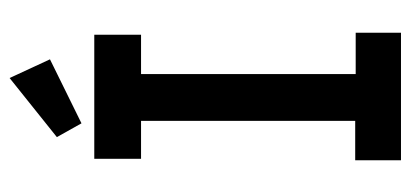

<svg xmlns="http://www.w3.org/2000/svg" viewBox="-242 -592 835 390"><g transform="rotate(-90 175.0 -397.5)"><path d="M44 0V-93H124V-528H47V-623H299V-528H219V-92H303V0ZM119 -649 91 -699 211 -795 249 -713Z"/></g></svg>

Font: Inconsolata ExtraCondensed ExtraBold
Style: Regular
Weight: 800
Width: 2
Monospace: yes
Designer: Raph Levien, Cyreal, Brenton Simpson
Foundry: Raph Levien, Cyreal, Google
Version: Version 3.001; ttfautohint (v1.8.2.53-6de2)